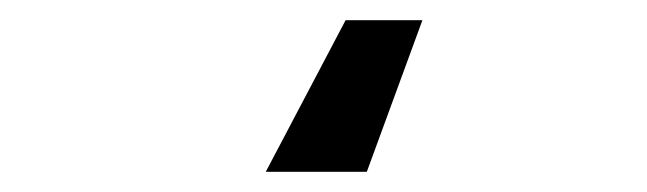

<svg xmlns="http://www.w3.org/2000/svg" viewBox="-20 -170 640 190"><path d="M243 0 322 -150H398L343 0Z"/></svg>

Font: Kreadon
Style: Regular
Weight: 400
Designer: kohakuno
Foundry: StudioGnu
Version: Version 1.000;Glyphs 3.1.2 (3151)